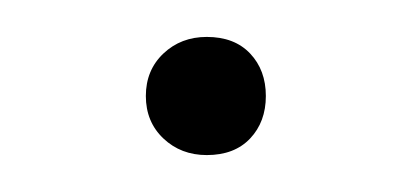

<svg xmlns="http://www.w3.org/2000/svg" viewBox="-20 -74 224 104"><path d="M124 -22Q124 -8 115.5 1Q107 10 92 10Q78 10 68.5 1Q59 -8 59 -22Q59 -36 68.5 -45Q78 -54 92 -54Q107 -54 115.5 -45Q124 -36 124 -22Z"/></svg>

Font: FiraGO UltraLight
Style: Regular
Weight: 200
Designer: bBox Type
Foundry: bBox Type GmbH
Version: Version 1.001